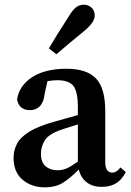

<svg xmlns="http://www.w3.org/2000/svg" viewBox="-20 -787 559 821"><path d="M415 12Q375 12 350 -8Q325 -28 317 -62Q280 -25 249 -5.5Q218 14 171 14Q115 14 76.5 -18.5Q38 -51 38 -112Q38 -144 52.5 -172Q67 -200 105.5 -224Q144 -248 217 -268Q241 -275 265 -281.5Q289 -288 313 -295V-326Q313 -396 293.5 -420Q274 -444 225 -444Q215 -444 205 -443Q195 -442 183 -440L171 -386Q167 -350 150.5 -333Q134 -316 109 -316Q61 -316 53 -362Q62 -421 117.5 -457Q173 -493 264 -493Q351 -493 390.5 -451.5Q430 -410 430 -312V-94Q430 -49 460 -49Q479 -49 495 -71L518 -51Q500 -17 475 -2.5Q450 12 415 12ZM155 -130Q155 -93 175 -76Q195 -59 226 -59Q246 -59 264 -66.5Q282 -74 313 -96V-255Q296 -250 279.5 -244.5Q263 -239 247 -234Q189 -215 172 -187.5Q155 -160 155 -130ZM189 -580Q206 -609 225.5 -640.5Q245 -672 273 -715Q290 -744 305 -755.5Q320 -767 339 -767Q356 -767 370.5 -755Q385 -743 385 -720Q385 -691 337 -652Q300 -622 273.5 -599.5Q247 -577 221 -555Z"/></svg>

Font: Source Serif 4 Semibold
Style: Regular
Weight: 600
Designer: Frank Grießhammer
Foundry: Adobe
Version: Version 4.005;hotconv 1.1.0;makeotfexe 2.6.0